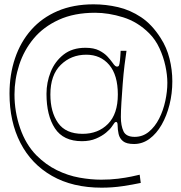

<svg xmlns="http://www.w3.org/2000/svg" viewBox="-20 -696 835 888"><path d="M450 172Q316 172 220.5 117.5Q125 63 74.5 -35Q24 -133 24 -263Q24 -351 49.5 -426.5Q75 -502 124.5 -558Q174 -614 246.5 -645Q319 -676 413 -676Q470 -676 526 -663Q582 -650 632.5 -616.5Q683 -583 723 -520Q751 -477 764 -425Q777 -373 777 -320Q777 -264 764 -212Q751 -160 727.5 -119Q704 -78 671.5 -54Q639 -30 600 -30Q565 -30 549 -43Q533 -56 528.5 -76.5Q524 -97 524 -117Q524 -125 522 -128.5Q520 -132 517 -132Q513 -132 509.5 -128Q506 -124 497 -110Q489 -98 470.5 -82.5Q452 -67 424 -55Q396 -43 359 -43Q273 -43 234 -102.5Q195 -162 195 -262Q195 -315 214.5 -363.5Q234 -412 274 -443.5Q314 -475 375 -475Q414 -475 438.5 -462.5Q463 -450 477.5 -434Q492 -418 499 -408Q508 -395 512.5 -391.5Q517 -388 521 -388Q528 -388 530.5 -393.5Q533 -399 535 -418Q536 -426 536.5 -436.5Q537 -447 538 -461H565Q561 -436 556 -395Q551 -354 547.5 -308Q544 -262 541.5 -221.5Q539 -181 539 -155Q539 -115 551 -89Q563 -63 603 -63Q640 -63 668.5 -86.5Q697 -110 716 -147.5Q735 -185 744.5 -229Q754 -273 754 -313Q754 -349 745 -391Q736 -433 717.5 -473Q699 -513 670 -542Q617 -595 549.5 -616Q482 -637 420 -637Q323 -637 252 -604.5Q181 -572 136 -518Q91 -464 69 -396.5Q47 -329 47 -259Q47 -179 73 -103.5Q99 -28 148 22Q192 66 243 91Q294 116 347 125.5Q400 135 448 135Q490 135 526 130.5Q562 126 588 120.5Q614 115 626 112L631 150Q594 158 547 165Q500 172 450 172ZM213 -259Q213 -178 248.5 -127.5Q284 -77 362 -77Q434 -77 479.5 -123Q525 -169 525 -259Q525 -349 485 -396Q445 -443 379 -443Q309 -443 261 -396Q213 -349 213 -259Z"/></svg>

Font: Ojuju ExtraLight
Style: Regular
Weight: 200
Designer: Chisaokwu Joboson, Mirko Velimirovic
Foundry: Udi Foundry
Version: Version 1.000